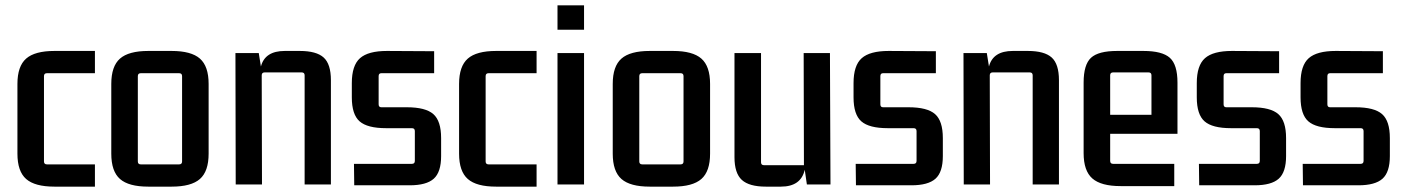

<svg xmlns="http://www.w3.org/2000/svg" viewBox="-20 -688 5225 716"><path d="M334 8H183Q110 8 77.5 -20.5Q45 -49 45 -115V-375Q45 -441 77.5 -469.5Q110 -498 183 -498H334V-415H155Q144 -415 144 -404V-86Q144 -75 155 -75H334Z M395 -115V-375Q395 -441 427.5 -469.5Q460 -498 533 -498H620Q693 -498 725.5 -469.5Q758 -441 758 -375V-115Q758 -49 725.5 -20.5Q693 8 620 8H533Q460 8 427.5 -20.5Q395 -49 395 -115ZM648 -415H505Q494 -415 494 -404V-86Q494 -75 505 -75H648Q659 -75 659 -86V-404Q659 -415 648 -415Z M1042 -498H1098Q1160 -498 1187 -473.5Q1214 -449 1214 -389V0H1116V-407Q1116 -418 1105 -418H967Q956 -418 956 -407L957 0H859L858 -490H945L953 -440Q968 -498 1042 -498Z M1508 3H1301L1300 -77H1516Q1527 -77 1527 -88V-199Q1527 -210 1516 -210H1420Q1350 -210 1321 -235.5Q1292 -261 1292 -325V-378Q1292 -444 1322.5 -471Q1353 -498 1423 -498L1599 -497V-415H1402Q1392 -415 1392 -404V-299Q1392 -288 1402 -288H1497Q1567 -288 1596 -262.5Q1625 -237 1625 -173V-106Q1625 -46 1597.5 -21.5Q1570 3 1508 3Z M1981 8H1830Q1757 8 1724.5 -20.5Q1692 -49 1692 -115V-375Q1692 -441 1724.5 -469.5Q1757 -498 1830 -498H1981V-415H1802Q1791 -415 1791 -404V-86Q1791 -75 1802 -75H1981Z M2158 -577H2059V-668H2158ZM2158 0H2059V-490H2158Z M2265 -115V-375Q2265 -441 2297.5 -469.5Q2330 -498 2403 -498H2490Q2563 -498 2595.5 -469.5Q2628 -441 2628 -375V-115Q2628 -49 2595.5 -20.5Q2563 8 2490 8H2403Q2330 8 2297.5 -20.5Q2265 -49 2265 -115ZM2518 -415H2375Q2364 -415 2364 -404V-86Q2364 -75 2375 -75H2518Q2529 -75 2529 -86V-404Q2529 -415 2518 -415Z M2892 8H2836Q2774 8 2746.5 -17Q2719 -42 2719 -102V-490H2818V-83Q2818 -72 2829 -72H2978L2977 -490H3075L3077 0H2989L2981 -55Q2967 8 2892 8Z M3379 3H3172L3171 -77H3387Q3398 -77 3398 -88V-199Q3398 -210 3387 -210H3291Q3221 -210 3192 -235.5Q3163 -261 3163 -325V-378Q3163 -444 3193.5 -471Q3224 -498 3294 -498L3470 -497V-415H3273Q3263 -415 3263 -404V-299Q3263 -288 3273 -288H3368Q3438 -288 3467 -262.5Q3496 -237 3496 -173V-106Q3496 -46 3468.5 -21.5Q3441 3 3379 3Z M3757 -498H3813Q3875 -498 3902 -473.5Q3929 -449 3929 -389V0H3831V-407Q3831 -418 3820 -418H3682Q3671 -418 3671 -407L3672 0H3574L3573 -490H3660L3668 -440Q3683 -498 3757 -498Z M4359 6H4159Q4086 6 4053.5 -22.5Q4021 -51 4021 -117V-380Q4021 -447 4048.5 -472.5Q4076 -498 4146 -498H4244Q4314 -498 4342.5 -472.5Q4371 -447 4371 -380V-189H4120V-88Q4120 -77 4131 -77H4359ZM4131 -418Q4120 -418 4120 -407V-260H4274V-407Q4274 -418 4263 -418Z M4659 3H4452L4451 -77H4667Q4678 -77 4678 -88V-199Q4678 -210 4667 -210H4571Q4501 -210 4472 -235.5Q4443 -261 4443 -325V-378Q4443 -444 4473.5 -471Q4504 -498 4574 -498L4750 -497V-415H4553Q4543 -415 4543 -404V-299Q4543 -288 4553 -288H4648Q4718 -288 4747 -262.5Q4776 -237 4776 -173V-106Q4776 -46 4748.5 -21.5Q4721 3 4659 3Z M5046 3H4839L4838 -77H5054Q5065 -77 5065 -88V-199Q5065 -210 5054 -210H4958Q4888 -210 4859 -235.5Q4830 -261 4830 -325V-378Q4830 -444 4860.5 -471Q4891 -498 4961 -498L5137 -497V-415H4940Q4930 -415 4930 -404V-299Q4930 -288 4940 -288H5035Q5105 -288 5134 -262.5Q5163 -237 5163 -173V-106Q5163 -46 5135.5 -21.5Q5108 3 5046 3Z"/></svg>

Font: Gemunu Libre SemiBold
Style: Regular
Weight: 600
Designer: Puspanada Ekanayake, Sola Matas, Pathum Egodawatta, Kosala Senevirathne
Foundry: mooniak
Version: Version 1.100